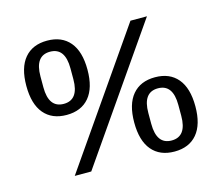

<svg xmlns="http://www.w3.org/2000/svg" viewBox="-102 -844 1142 989"><g transform="rotate(-15 469.0 -349.0)"><path d="M183 0 667 -698H755L271 0ZM225 -314Q147 -314 104.5 -364.5Q62 -415 62 -512Q62 -609 104.5 -659.5Q147 -710 225 -710Q303 -710 345.5 -659.5Q388 -609 388 -512Q388 -415 345.5 -364.5Q303 -314 225 -314ZM225 -373Q305 -373 305 -483V-541Q305 -651 225 -651Q145 -651 145 -541V-483Q145 -373 225 -373ZM713 12Q635 12 592.5 -38.5Q550 -89 550 -186Q550 -283 592.5 -333.5Q635 -384 713 -384Q791 -384 833.5 -333.5Q876 -283 876 -186Q876 -89 833.5 -38.5Q791 12 713 12ZM713 -47Q793 -47 793 -157V-215Q793 -325 713 -325Q633 -325 633 -215V-157Q633 -47 713 -47Z"/></g></svg>

Font: IBM Plex Sans Hebrew Text
Style: Regular
Weight: 450
Designer: Mike Abbink, Paul van der Laan, Pieter van Rosmalen, Yanek Iontef
Foundry: Bold Monday
Version: Version 1.2